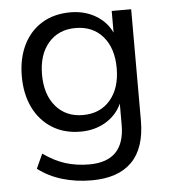

<svg xmlns="http://www.w3.org/2000/svg" viewBox="-50 -541 687 776"><g transform="rotate(-5 293.0 -153.0)"><path d="M291 189Q228 189 172.5 172.5Q117 156 74 123L101 64Q146 96 190.5 110Q235 124 287 124Q431 124 431 -24V-110Q410 -64 365.5 -37.5Q321 -11 264 -11Q197 -11 148 -42Q99 -73 72.5 -127.5Q46 -182 46 -254Q46 -326 72.5 -380.5Q99 -435 148 -465Q197 -495 264 -495Q321 -495 365.5 -469Q410 -443 431 -398V-486H510V-35Q510 77 454.5 133Q399 189 291 189ZM279 -77Q349 -77 390 -125Q431 -173 431 -254Q431 -335 390 -382.5Q349 -430 279 -430Q210 -430 169 -382.5Q128 -335 128 -254Q128 -173 169 -125Q210 -77 279 -77Z"/></g></svg>

Font: Nunito Sans
Style: Regular
Weight: 400
Designer: Vernon Adams
Foundry: Vernon Adams
Version: Version 3.101; ttfautohint (v1.8.4.7-5d5b);gftools[0.9.27]